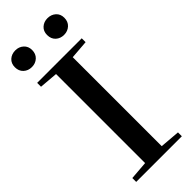

<svg xmlns="http://www.w3.org/2000/svg" viewBox="-274 -877 909 909"><g transform="rotate(-45 180.0 -422.5)"><path d="M220.7 -790Q220.7 -815.4 237.3 -830.3Q253.9 -845.2 278.3 -845.2Q302.7 -845.2 319.6 -830.3Q336.4 -815.4 336.4 -790Q336.4 -764.2 319.6 -748.8Q302.7 -733.4 278.3 -733.4Q253.9 -733.4 237.3 -748.5Q220.7 -763.7 220.7 -790ZM63 -733.4Q38.1 -733.4 21.5 -748.8Q4.9 -764.2 4.9 -790Q4.9 -815.4 21.5 -830.3Q38.1 -845.2 63 -845.2Q86.9 -845.2 103.8 -830.1Q120.6 -814.9 120.6 -790Q120.6 -764.2 104 -748.8Q87.4 -733.4 63 -733.4ZM27.3 0V-25.9L120.1 -33.2V-629.4L27.3 -637.2V-663.1H325.7V-637.2L232.4 -629.9V-34.2L333 -25.9V0Z"/></g></svg>

Font: Elstob Medium
Style: Regular
Weight: 500
Designer: Peter S. Baker
Version: Version 1.015